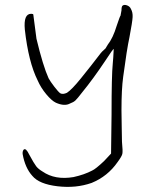

<svg xmlns="http://www.w3.org/2000/svg" viewBox="-20 -707 596 774"><path d="M474.6 -684.6Q481.4 -689.5 492.7 -685.1Q503.9 -680.7 507.8 -670.9Q515.6 -657.2 514.6 -638.2Q513.7 -619.1 502 -557.6Q491.2 -507.8 476.6 -397.5Q469.7 -347.7 469.7 -262.7Q469.7 -239.3 470.7 -193.8Q471.7 -148.4 471.7 -135.7Q475.6 -96.7 473.1 -86.4Q470.7 -76.2 454.1 -53.7Q414.1 3.9 349.6 30.3Q286.1 52.7 211.9 43.9Q137.7 35.2 110.4 2Q81.1 -30.3 71.3 -85.9Q70.3 -95.7 74.2 -102.1Q78.1 -108.4 85 -103.5Q91.8 -96.7 97.7 -84Q117.2 -47.9 126 -36.6Q134.8 -25.4 151.4 -15.6Q202.1 19.5 276.4 6.8Q320.3 -2.9 351.6 -19.5Q365.2 -25.4 399.4 -57.6L427.7 -87.9L429.7 -245.1Q429.7 -403.3 434.6 -451.2Q435.5 -460 436.5 -474.6L438.5 -509.8Q435.5 -509.8 404.3 -461.9Q355.5 -388.7 311.5 -335Q292 -309.6 284.2 -302.2Q276.4 -294.9 262.7 -290Q240.2 -277.3 205.1 -293Q188.5 -300.8 166.5 -327.1Q144.5 -353.5 131.8 -382.8Q94.7 -457 80.1 -587.9Q74.2 -651.4 105.5 -651.4Q114.3 -651.4 114.3 -647.9Q114.3 -644.5 127 -550.8Q153.3 -441.4 175.8 -391.6Q182.6 -378.9 198.7 -357.9Q214.8 -336.9 222.7 -331.1Q233.4 -325.2 250 -333Q269.5 -345.7 306.6 -391.6Q326.2 -416 346.7 -441.9Q367.2 -467.8 377 -481Q386.7 -494.1 391.6 -499L405.3 -511.7L414.1 -526.4Q435.5 -553.7 450.2 -602.5Q463.9 -643.6 465.8 -643.6Q465.8 -646.5 469.7 -665Q469.7 -681.6 474.6 -684.6Z"/></svg>

Font: JasonHandwriting1
Style: Regular
Weight: 400
Version: Version 1.48.20